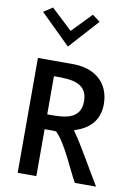

<svg xmlns="http://www.w3.org/2000/svg" viewBox="-104 -1067 808 1124"><g transform="rotate(10 299.5 -504.5)"><path d="M65 -964 243 -789 401 -964 355 -998 243 -882 118 -999ZM509 -493C509 -614 428 -690 298 -693H82V-10H193V-289H226C237 -289 248 -289 259 -288H261L263 -286C323 -228 378 -87 422 -10H548C500 -88 414 -242 371 -301L363 -312L375 -317C447 -341 509 -392 509 -493ZM202 -377H193V-604H202C290 -604 392 -602 392 -490C392 -376 286 -377 202 -377Z"/></g></svg>

Font: Bluebird
Style: LiNrw
Weight: 300
Designer: Jasper
Foundry: Cannot Into Space Fonts
Version: Version 0.98